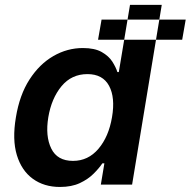

<svg xmlns="http://www.w3.org/2000/svg" viewBox="-20 -747 772 777"><path d="M514.6 0 634.6 -727.3H506.1L460.8 -455.3H455.1Q448.9 -475.1 434.5 -497.7Q420.1 -520.2 391.7 -536.4Q363.4 -552.6 315.4 -552.6Q252.2 -552.6 196.1 -520.2Q139.9 -487.9 99.5 -425.4Q59.1 -362.9 44.3 -272Q29.1 -182.2 48.2 -119.3Q67.3 -56.5 112.9 -23.4Q158.4 9.6 222.7 9.6Q269.6 9.6 303 -6Q336.4 -21.7 358.6 -43.9Q380.9 -66.1 394.2 -85.9H402.4L388.1 0ZM433.3 -272.7Q419.9 -193.5 378.3 -144.7Q336.8 -95.9 275.4 -95.9Q211.8 -95.9 187.4 -146Q162.9 -196 175.5 -272.7Q188.4 -349.1 228.9 -398.1Q269.5 -447.1 333.8 -447.1Q395.9 -447.1 421.4 -399.7Q446.9 -352.3 433.3 -272.7ZM376.8 -586.3 391 -667.6H731.5L717.3 -586.3Z"/></svg>

Font: Inter UI Semi Bold
Style: Italic
Weight: 600
Italic angle: -9.39999°
Designer: Rasmus Andersson
Foundry: rsms
Version: 3.2;8d6f07862